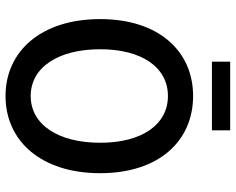

<svg xmlns="http://www.w3.org/2000/svg" viewBox="-99 -741 852 694"><g transform="rotate(90 327.0 -394.0)"><path d="M606 -330C606 -542 490 -666 327 -666C165 -666 49 -542 49 -330C49 -117 165 12 327 12C490 12 606 -117 606 -330ZM158 -330C158 -480 223 -575 327 -575C431 -575 496 -480 496 -330C496 -179 431 -79 327 -79C223 -79 158 -179 158 -330ZM451 -734V-800H203V-734Z"/></g></svg>

Font: Falling Sky
Style: Light
Weight: 400
Designer: Paul D. Hunt
Foundry: Adobe Systems Incorporated
Version: Version 1.02